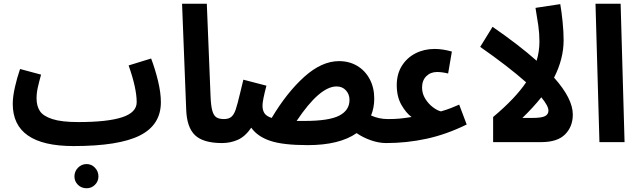

<svg xmlns="http://www.w3.org/2000/svg" viewBox="-20 -758 3409 1024"><path d="M838 -213Q838 -92 726 -35.5Q614 21 372 21Q48 21 48 -204Q48 -242 59.5 -293Q71 -344 87 -390L199 -360Q188 -320 181.5 -291Q175 -262 175 -233Q175 -193 192.5 -166Q210 -139 259 -123Q308 -107 397 -107Q553 -107 631 -132.5Q709 -158 709 -213Q709 -287 666 -409L786 -446Q808 -388 823 -325.5Q838 -263 838 -213ZM377 183Q377 156 396 136.5Q415 117 442 117Q468 117 486.5 136.5Q505 156 505 183Q505 209 486.5 227.5Q468 246 442 246Q414 246 395.5 227.5Q377 209 377 183Z M973 -175 951 -738H1083L1103 -244Q1105 -193 1112.5 -167Q1120 -141 1134.5 -132Q1149 -123 1175 -123Q1205 -123 1220.5 -106Q1236 -89 1236 -61Q1236 -30 1217.5 -12.5Q1199 5 1165 5Q1064 5 1020 -37Q976 -79 973 -175Z M2111 -61Q2111 -31 2092 -13Q2073 5 2040 5Q2000 5 1957.5 -10Q1915 -25 1882 -48Q1790 16 1621 16Q1489 16 1421 -7Q1353 -30 1320 -77Q1288 -30 1248.5 -12.5Q1209 5 1164 5L1174 -123Q1200 -123 1214 -135Q1228 -147 1237 -173.5Q1246 -200 1261 -263Q1264 -275 1268 -292Q1272 -309 1278 -333L1401 -301Q1380 -222 1380 -195Q1380 -170 1390.5 -154Q1401 -138 1429 -129Q1510 -265 1603 -348.5Q1696 -432 1788 -432Q1843 -432 1885.5 -406.5Q1928 -381 1952 -335.5Q1976 -290 1976 -232Q1976 -184 1959 -142Q2001 -123 2049 -123Q2079 -123 2095 -105.5Q2111 -88 2111 -61ZM1844 -225Q1844 -255 1825 -276Q1806 -297 1775 -297Q1685 -297 1562 -113H1604Q1735 -113 1789.5 -141.5Q1844 -170 1844 -225Z M2049 -123Q2086 -123 2112 -125.5Q2138 -128 2175 -134Q2146 -155 2121 -198.5Q2096 -242 2096 -304Q2096 -363 2123 -406.5Q2150 -450 2196 -473.5Q2242 -497 2298 -497Q2341 -497 2390 -483L2370 -366Q2338 -374 2311 -374Q2276 -374 2253.5 -351.5Q2231 -329 2231 -291Q2231 -259 2248 -231.5Q2265 -204 2289 -186Q2313 -168 2332 -164Q2341 -167 2359.5 -172.5Q2378 -178 2429 -200L2469 -94Q2361 -41 2255 -18Q2149 5 2039 5Z M3035 -147Q3035 -83 2994 -41.5Q2953 0 2866 0H2610V-134Q2729 -234 2786 -319Q2690 -404 2541 -508L2607 -615Q2749 -517 2842 -434Q2857 -485 2857 -536Q2857 -579 2851 -621.5Q2845 -664 2836 -716L2968 -736Q2975 -697 2980.5 -642.5Q2986 -588 2986 -544Q2986 -444 2935 -344Q3035 -232 3035 -147ZM2905 -168Q2905 -193 2867 -239Q2822 -183 2766 -129H2818Q2868 -129 2886.5 -138.5Q2905 -148 2905 -168Z M3156 -738H3290L3311 0H3177Z"/></svg>

Font: Noto Sans Arabic Cond
Style: Bold
Weight: 700
Width: 3
Designer: Nadine Chahine
Foundry: Monotype Imaging Inc.
Version: Version 1.001